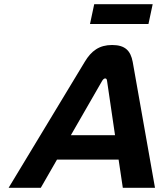

<svg xmlns="http://www.w3.org/2000/svg" viewBox="-20 -893 779 913"><path d="M383 -599 21 0H174L251 -134H544L564 0H717L611 -599C601 -651 576 -679 513 -679C452 -679 414 -651 383 -599ZM317 -250 466 -509C471 -517 476 -520 480 -520C484 -520 488 -518 489 -509L527 -250ZM408 -779H686L706 -873H428Z"/></svg>

Font: LT Wave Text Bold Italic
Style: Regular
Weight: 700
Designer: Daniel Lyons
Version: Version 2.5 (Glyphs App)